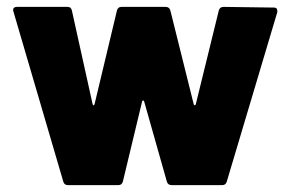

<svg xmlns="http://www.w3.org/2000/svg" viewBox="-20 -538 846 558"><path d="M177 0Q167 0 164 -10L18 -508Q18 -518 29 -518H176Q187 -518 189 -507L249 -236Q250 -232 252 -232Q254 -232 255 -236L320 -508Q323 -518 333 -518H461Q472 -518 475 -508L543 -235Q544 -232 546 -232Q548 -232 549 -235L616 -508Q619 -518 630 -518L776 -516Q782 -516 784 -513Q786 -510 786 -506Q786 -505 786 -503L639 -10Q636 0 626 0H479Q468 0 465 -10L399 -243Q398 -246 396 -246Q394 -246 393 -243L337 -10Q334 0 324 0Z"/></svg>

Font: LinhAnh ExtBd
Style: Regular
Weight: 800
Designer: Jeremy Tribby
Foundry: Tribby Type
Version: Version 1.408